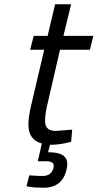

<svg xmlns="http://www.w3.org/2000/svg" viewBox="-20 -668 457 899"><path d="M210 45Q295 45 295 100Q295 111 292 124Q273 211 184 211Q141 211 114 206L104 204L117 153Q154 156 179 156Q220 156 230 120Q235 101 225.5 94Q216 87 196 87H157L176 4Q113 -13 113 -85Q113 -124 129 -188L187 -435H121L138 -500H203L238 -648H313L277 -500H417L401 -435H261L203 -184Q191 -136 191 -101Q191 -55 241 -55L318 -61L313 -4Q261 10 216 10H214L205 45Z"/></svg>

Font: TitilliumWebItalic
Style: Italic
Weight: 400
Italic angle: -13°
Version: Version 1.001;PS 57.000;hotconv 1.0.70;makeotf.lib2.5.55311